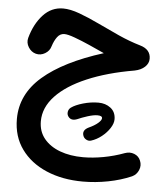

<svg xmlns="http://www.w3.org/2000/svg" viewBox="-54 -487 748 865"><g transform="rotate(5 320.0 -54.5)"><path d="M196.8 -439.5Q229 -439.5 271 -424.1Q313 -408.7 360.4 -386Q407.7 -363.3 457.5 -340.8Q507.3 -318.4 555.7 -304.2Q604.5 -290.5 604.5 -247.6Q604.5 -226.6 587.4 -210.7Q570.3 -194.8 541.5 -189Q418.9 -168 328.9 -129.6Q238.8 -91.3 189.7 -39.1Q140.6 13.2 140.6 75.2Q140.6 121.1 167 153.6Q193.4 186 239.3 203.1Q285.2 220.2 344.2 220.2Q387.7 220.2 435.8 211.4Q483.9 202.6 529.8 185.5Q552.2 177.2 572.8 185.3Q593.3 193.4 601.1 213.4Q609.9 234.4 601.1 255.6Q592.3 276.9 571.8 286.6Q523.4 307.6 466.3 318.6Q409.2 329.6 353 329.6Q259.8 329.6 187.3 298.6Q114.7 267.6 73.5 210.4Q32.2 153.3 32.2 74.2Q32.2 -37.6 125.5 -118.4Q218.8 -199.2 396.5 -254.9Q364.7 -269.5 327.9 -285.9Q291 -302.2 259.5 -313.7Q228 -325.2 212.4 -325.2Q192.9 -325.2 180.2 -308.1Q167.5 -291 159.7 -266.1Q153.8 -244.1 133.5 -232.2Q113.3 -220.2 91.8 -225.6Q70.3 -231.4 57.9 -251.7Q45.4 -272 51.3 -293.9Q68.8 -357.9 106.4 -398.7Q144 -439.5 196.8 -439.5ZM263.2 44.4Q255.9 34.7 257.8 22.5Q259.8 10.3 269.5 2.9Q288.1 -10.7 323 -20.8Q357.9 -30.8 392.1 -30.8Q424.3 -30.8 447.3 -13.2Q470.2 4.4 470.7 37.1Q470.7 37.1 470.7 37.6Q470.7 56.6 456.8 78.1Q442.9 99.6 420.7 117.2Q398.4 134.8 373.5 142.6Q362.3 146 351.3 139.9Q340.3 133.8 336.9 122.1Q329.6 99.1 356.9 85.4Q383.8 73.2 398.9 60.1Q414.1 46.9 414.1 37.6Q414.1 26.4 392.1 26.4Q375 26.4 348.1 34.9Q321.3 43.5 304.2 51.3Q276.9 62.5 263.2 44.4Z"/></g></svg>

Font: Mikhak-FD SemiBold
Style: Regular
Weight: 600
Designer: Amin Abedi
Version: Version 3.2